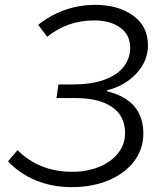

<svg xmlns="http://www.w3.org/2000/svg" viewBox="-20 -756 654 789"><path d="M13 -93 52 -139Q142 -50 276 -50Q336 -50 385.5 -69.5Q435 -89 464.5 -125.5Q494 -162 494 -209Q494 -280 440 -316.5Q386 -353 291 -353H212L220 -409H278Q359 -409 412 -429.5Q465 -450 490 -484Q515 -518 515 -559Q515 -613 474 -642.5Q433 -672 368 -672Q312 -672 264.5 -655.5Q217 -639 174 -605L137 -654Q241 -736 372 -736Q466 -736 527 -692Q588 -648 588 -570Q588 -505 540.5 -454Q493 -403 420 -385V-381Q569 -344 569 -208Q569 -143 531 -93Q493 -43 426 -15Q359 13 275 13Q195 13 128 -14.5Q61 -42 13 -93Z"/></svg>

Font: Nebula Sans Book
Style: Regular
Weight: 400
Italic angle: -9°
Designer: Paul D. Hunt for Adobe (as Source Sans)
Foundry: Nebula Entertainment & Broadcasting LLC
Version: Version 1.010